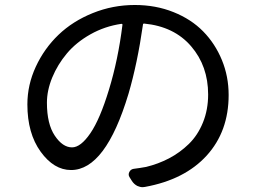

<svg xmlns="http://www.w3.org/2000/svg" viewBox="-20 -736 1040 777"><path d="M271.5 -139.6Q306.6 -139.6 345.7 -196.8Q384.8 -253.9 420.9 -373Q458 -494.1 475.6 -635.7Q475.6 -637.7 474.6 -638.7Q473.6 -639.6 471.7 -639.6Q404.3 -629.9 346.2 -597.2Q288.1 -564.5 250.5 -519.5Q212.9 -474.6 191.4 -422.4Q169.9 -370.1 169.9 -320.3Q169.9 -234.4 201.7 -187Q233.4 -139.6 271.5 -139.6ZM566.4 20.5Q561.5 21.5 557.6 21.5Q546.9 21.5 536.1 16.6Q522.5 9.8 513.7 -3.9L503.9 -19.5Q498 -29.3 503.4 -40Q508.8 -50.8 520.5 -52.7Q544.9 -55.7 571.3 -60.5Q620.1 -72.3 664.1 -95.2Q708 -118.2 744.1 -153.3Q780.3 -188.5 801.3 -240.2Q822.3 -292 822.3 -353.5Q822.3 -468.8 753.4 -548.8Q684.6 -628.9 563.5 -640.6Q558.6 -640.6 558.6 -636.7Q536.1 -479.5 500 -356.4Q407.2 -47.9 267.6 -47.9Q198.2 -47.9 144.5 -122.1Q90.8 -196.3 90.8 -313.5Q90.8 -392.6 125 -466.3Q159.2 -540 216.8 -595.2Q274.4 -650.4 355.5 -683.1Q436.5 -715.8 525.4 -715.8Q610.4 -715.8 682.1 -687Q753.9 -658.2 802.2 -608.9Q850.6 -559.6 877.9 -493.2Q905.3 -426.8 905.3 -351.6Q905.3 -204.1 816.4 -106.4Q727.5 -8.8 566.4 20.5Z"/></svg>

Font: Gen Jyuu GothicL Regular
Style: Regular
Weight: 400
Designer: [Source Han Sans]
Ryoko NISHIZUKA  (kana & ideographs); Paul D. Hunt (Latin, Greek & Cyrillic); Wenlong ZHANG  (bopomofo
Version: Version 1.002.20150607